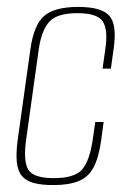

<svg xmlns="http://www.w3.org/2000/svg" viewBox="-20 -525 374 554"><path d="M134 9Q100 9 77.5 3Q55 -3 43 -17.5Q31 -32 28.5 -57.5Q26 -83 31 -121L68 -385Q78 -454 108 -479.5Q138 -505 206 -505Q273 -505 295.5 -479.5Q318 -454 308 -385L300 -327H276L284 -384Q292 -438 277 -462.5Q262 -487 203 -487Q145 -487 122.5 -462.5Q100 -438 92 -384L55 -119Q47 -59 62 -35Q77 -11 135 -11Q194 -11 216 -35Q238 -59 247 -119L255 -173H279L272 -121Q265 -70 250 -42Q235 -14 207 -2.5Q179 9 134 9Z"/></svg>

Font: Alumni Sans Thin
Style: Italic
Weight: 100
Italic angle: -8°
Designer: Robert E. Leuschke
Foundry: Robert E. Leuschke
Version: Version 1.016